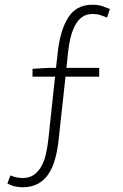

<svg xmlns="http://www.w3.org/2000/svg" viewBox="-20 -691 519 809"><path d="M76 98Q38 98 11 82L24 48Q48 59 76 59Q103 59 121.5 46.5Q140 34 153 12Q166 -10 173 -40Q180 -70 184 -106L212 -368H117V-401L184 -405H216L223 -468Q233 -562 267 -616.5Q301 -671 369 -671Q394 -671 411.5 -665Q429 -659 443 -653L431 -617Q419 -622 404.5 -627Q390 -632 369 -632Q343 -632 325 -618.5Q307 -605 295.5 -582.5Q284 -560 277 -531Q270 -502 267 -472L260 -405H398V-368H256L227 -102Q222 -56 211.5 -19Q201 18 183 44Q165 70 138.5 84Q112 98 76 98Z"/></svg>

Font: Giro Light
Style: Regular
Weight: 300
Designer: Paul D. Hunt
Foundry: Adobe Systems Incorporated
Version: Version 1.000;PS 1.0;hotconv 1.0.88;makeotf.lib2.5.647800